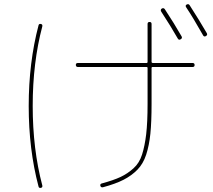

<svg xmlns="http://www.w3.org/2000/svg" viewBox="-20 -867 1040 937"><path d="M847.7 -678.7Q814.5 -737.3 766.6 -810.5Q761.7 -819.3 769.5 -825.2Q778.3 -830.1 784.2 -822.3Q831.1 -751 866.2 -689.5Q871.1 -680.7 861.8 -675.3Q852.5 -669.9 847.7 -678.7ZM905.3 -841.8Q953.1 -767.6 989.3 -705.1Q994.1 -696.3 984.9 -690.9Q975.6 -685.5 970.7 -695.3Q920.9 -783.2 888.7 -831.1Q882.8 -839.8 890.6 -844.7Q900.4 -849.6 905.3 -841.8ZM179.7 49.8Q169.9 51.8 168 43Q120.1 -137.7 120.1 -349.6Q120.1 -561.5 168 -743.2Q169.9 -752 179.7 -750Q188.5 -748 186.5 -738.3Q139.6 -561.5 139.6 -350.1Q139.6 -138.7 186.5 38.1Q188.5 47.9 179.7 49.8ZM360.4 -540Q350.6 -540 350.1 -549.8Q349.6 -559.6 360.4 -559.6H695.3Q700.2 -559.6 700.2 -565.4V-750Q700.2 -759.8 710 -759.8Q719.7 -759.8 719.7 -750V-565.4Q719.7 -560.5 724.6 -559.6H919.9Q929.7 -559.6 929.7 -549.8Q929.7 -540 919.9 -540H724.6Q719.7 -540 719.7 -535.2V-360.4Q719.7 -272.5 713.9 -214.8Q708 -157.2 693.4 -112.3Q678.7 -67.4 650.4 -38.6Q622.1 -9.8 583 10.3Q543.9 30.3 482.4 46.9Q472.7 48.8 469.7 40Q467.8 30.3 476.6 28.3Q534.2 12.7 568.4 -3.4Q602.5 -19.5 631.3 -45.4Q660.2 -71.3 673.3 -112.8Q686.5 -154.3 693.4 -211.9Q700.2 -269.5 700.2 -360.4V-535.2Q700.2 -540 695.3 -540Z"/></svg>

Font: Rounded Mgen+ 1m thin
Style: Regular
Weight: 100
Designer: [Source Han Sans]
Ryoko NISHIZUKA  (kana & ideographs); Paul D. Hunt (Latin, Greek & Cyrillic); Wenlong ZHANG  (bopomofo
Version: Version 1.059.20150602